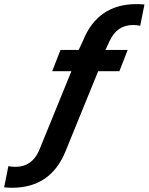

<svg xmlns="http://www.w3.org/2000/svg" viewBox="-102 -720 718 928"><path d="M575.7 -595.7Q557.1 -599.1 541 -599.1Q463.4 -599.1 428.2 -522.5L407.7 -478.5H515.1L475.1 -376H372.6L215.3 9.8Q144 187.5 -43.5 187.5Q-62 187.5 -82 185.5L-61.5 83Q-43 86.4 -26.9 86.4Q50.8 86.4 85.9 9.8L243.2 -376H150.4L190.4 -478.5H278.3L298.8 -522.5Q370.1 -700.2 557.6 -700.2Q576.2 -700.2 596.2 -698.2Z"/></svg>

Font: Sansation
Style: Bold Italic
Weight: 700
Designer: Bernd Montag
Version: Version 1.301